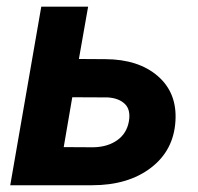

<svg xmlns="http://www.w3.org/2000/svg" viewBox="-20 -548 586 568"><path d="M213.4 -373.5 291.5 -373Q389.6 -372.6 447 -322.8Q504.4 -272.9 499 -189.5Q493.7 -103 426.3 -51.5Q358.9 0 252.4 0H10.3L102.1 -528.3H240.7ZM193.8 -260.3 168.5 -112.8 256.8 -112.3Q298.8 -113.3 326.9 -133.3Q355 -153.3 361.3 -189Q367.2 -223.1 349.4 -240.5Q331.5 -257.8 298.8 -259.8Z"/></svg>

Font: RobotoInd
Style: Bold Italic
Weight: 700
Italic angle: -12°
Designer: Google
Version: Version 2.001150; 2014